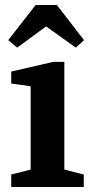

<svg xmlns="http://www.w3.org/2000/svg" viewBox="-20 -750 369 770"><path d="M25 0V-50L103 -70V-404L25 -415V-463L194 -502H238V-70L316 -50V0ZM49 -559 13 -589 123 -730H208L317 -589L284 -559L165 -644Z"/></svg>

Font: Manuale
Style: Bold
Weight: 700
Version: Version 1.002